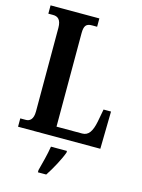

<svg xmlns="http://www.w3.org/2000/svg" viewBox="-136 -792 808 1091"><g transform="rotate(15 267.5 -246.5)"><path d="M22 0H506L510 -220H466L452 -145C440 -86 421 -57 384 -57H233V-606C233 -651 245 -665 279 -665H309V-714H22V-665H50C77 -665 98 -651 98 -602V-110C98 -63 77 -49 55 -49H22ZM198 208V221H247C275 179 311 113 326 71V61H232C225 107 209 166 198 208Z"/></g></svg>

Font: Noto Serif Bengali ExtraCondensed
Style: Regular
Weight: 400
Width: 2
Designer: Juan Bruce, Universal Thirst, Indian Type Foundry and the Monotype Design Team.
Foundry: Monotype Imaging Inc.
Version: Version 2.003